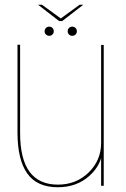

<svg xmlns="http://www.w3.org/2000/svg" viewBox="-20 -781 531 807"><path d="M405 0H416V-592H405V-107.5ZM64.5 -593H53.5V-224Q53.5 -110 94.5 -52Q135.5 6 223 6Q303.5 6 357 -43Q410.5 -92 410.5 -156.5L405 -180Q405 -107.5 352.8 -56.2Q300.5 -5 223.5 -5Q144 -5 104.2 -59Q64.5 -113 64.5 -222ZM187 -630.5Q195 -630.5 200.5 -636Q206 -641.5 206 -649.5Q206 -658 200.5 -663.5Q195 -669 187 -669Q179 -669 173.2 -663.5Q167.5 -658 167.5 -649.5Q167.5 -641.5 173.2 -636Q179 -630.5 187 -630.5ZM283.5 -630.5Q292 -630.5 297.5 -636Q303 -641.5 303 -649.5Q303 -658 297.5 -663.5Q292 -669 283.5 -669Q275.5 -669 270 -663.5Q264.5 -658 264.5 -649.5Q264.5 -641.5 270 -636Q275.5 -630.5 283.5 -630.5ZM228.5 -692.5H241.5L330 -761H314.5L235.5 -703.5L156.5 -761H140Z"/></svg>

Font: Anybody UltraCondensed Thin Thin
Style: Regular
Weight: 250
Version: Version 1.111